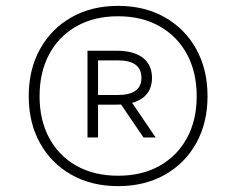

<svg xmlns="http://www.w3.org/2000/svg" viewBox="-20 -769 806 655"><path d="M383 -134Q292.5 -134 223.8 -172.8Q155 -211.5 116.5 -280.8Q78 -350 78 -441Q78 -532 116.5 -601.5Q155 -671 223.8 -710Q292.5 -749 383 -749Q473.5 -749 542.2 -710Q611 -671 649.5 -601.5Q688 -532 688 -441Q688 -350 649.5 -280.8Q611 -211.5 542.2 -172.8Q473.5 -134 383 -134ZM469.5 -300 390.5 -416 423.5 -429 511 -300ZM383 -169.5Q464 -169.5 524.2 -203.2Q584.5 -237 617.8 -298Q651 -359 651 -441Q651 -523 617.8 -584.2Q584.5 -645.5 524.2 -679.5Q464 -713.5 383 -713.5Q301.5 -713.5 241.2 -679.5Q181 -645.5 148 -584.2Q115 -523 115 -441Q115 -359 148 -298Q181 -237 241.2 -203.2Q301.5 -169.5 383 -169.5ZM278.5 -300V-596H376Q436.5 -596 467.5 -571.8Q498.5 -547.5 498.5 -503.5Q498.5 -459.5 468 -435.8Q437.5 -412 376 -412H314.5V-300ZM314.5 -445H382.5Q462.5 -445 462.5 -503.5Q462.5 -563 382.5 -563H314.5Z"/></svg>

Font: Encode Sans SC Condensed Thin ExtraLight
Style: Regular
Weight: 250
Version: Version 3.002